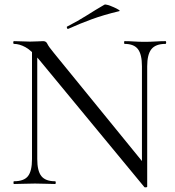

<svg xmlns="http://www.w3.org/2000/svg" viewBox="-20 -805 767 840"><path d="M120 -109V-602L143 -600V-109Q143 -57 161 -34.5Q179 -12 221 -12Q224 -12 224 -6Q224 0 221 0Q201 0 180 -1Q159 -2 133 -2Q108 -2 85 -1Q62 0 41 0Q39 0 39 -6Q39 -12 41 -12Q85 -12 102.5 -34.5Q120 -57 120 -109ZM624 12Q624 14 619 14.5Q614 15 612 14L152 -543Q118 -584 91.5 -598.5Q65 -613 41 -613Q38 -613 38 -619Q38 -625 41 -625Q59 -625 77.5 -624Q96 -623 111 -623Q129 -623 145 -624Q161 -625 169 -625Q182 -625 187 -613.5Q192 -602 216 -573L616 -82ZM624 -515V12L601 -19V-515Q601 -567 583.5 -590Q566 -613 525 -613Q523 -613 523 -619Q523 -625 525 -625Q545 -625 566.5 -623.5Q588 -622 613 -622Q637 -622 660.5 -623.5Q684 -625 704 -625Q707 -625 707 -619Q707 -613 704 -613Q661 -613 642.5 -590Q624 -567 624 -515ZM279 -679Q275 -677 273 -682.5Q271 -688 274 -689Q321 -713 359.5 -737.5Q398 -762 436 -784Q440 -787 452.5 -783Q465 -779 478.5 -773Q492 -767 499.5 -762Q507 -757 501 -756Q434 -740 382 -721Q330 -702 279 -679Z"/></svg>

Font: Cormorant Garamond Light
Style: Regular
Weight: 400
Version: Version 4.001